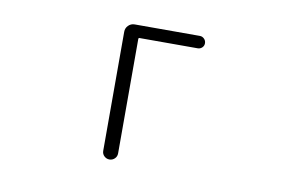

<svg xmlns="http://www.w3.org/2000/svg" viewBox="-62 -639 1124 745"><g transform="rotate(10 500.0 -266.5)"><path d="M377.9 -29.3V-498Q377.9 -512.7 388.2 -522.9Q398.4 -533.2 413.1 -533.2H669.9Q679.7 -533.2 687 -525.9Q694.3 -518.6 694.3 -508.3Q694.3 -498 687 -491.2Q679.7 -484.4 669.9 -484.4H440.4Q436.5 -484.4 436.5 -479.5V-29.3Q436.5 -16.6 427.7 -8.3Q418.9 0 407.2 0Q395.5 0 386.7 -8.3Q377.9 -16.6 377.9 -29.3Z"/></g></svg>

Font: Gen Jyuu Gothic L Monospace Light
Style: Regular
Weight: 300
Designer: [Source Han Sans]
Ryoko NISHIZUKA  (kana & ideographs); Paul D. Hunt (Latin, Greek & Cyrillic); Wenlong ZHANG  (bopomofo
Version: Version 1.002.20150607